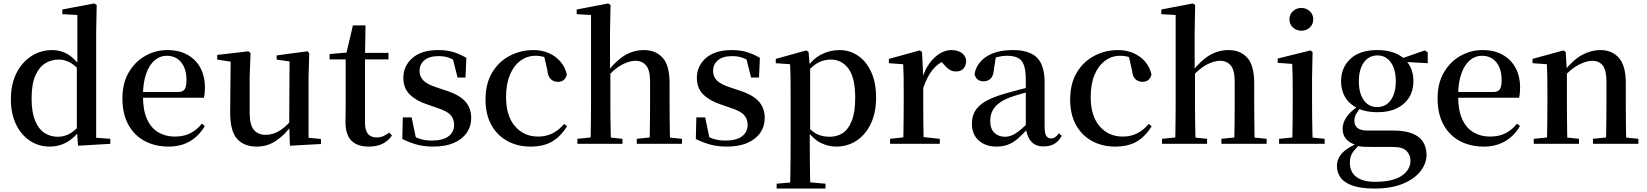

<svg xmlns="http://www.w3.org/2000/svg" viewBox="-20 -833 9539 1112"><path d="M268 16Q204 16 153 -18Q102 -52 72.5 -113.5Q43 -175 43 -258Q43 -346 75.5 -410Q108 -474 162.5 -508.5Q217 -543 282 -543Q330 -543 370.5 -520Q411 -497 446 -447H456L440 -426Q410 -459 380.5 -473.5Q351 -488 320 -488Q277 -488 241.5 -466Q206 -444 184.5 -394.5Q163 -345 163 -262Q163 -184 183 -135Q203 -86 237 -63.5Q271 -41 314 -41Q349 -41 379 -56Q409 -71 438 -105L455 -81H445Q411 -34 366.5 -9Q322 16 268 16ZM432 11 425 -84V-87V-446L428 -457V-746L341 -751V-778L525 -813L540 -804L537 -649V-35L619 -29V0Z M957 16Q879 16 818.5 -16Q758 -48 723.5 -110.5Q689 -173 689 -264Q689 -351 725.5 -413.5Q762 -476 821.5 -509.5Q881 -543 949 -543Q1019 -543 1068 -514.5Q1117 -486 1142 -437.5Q1167 -389 1167 -328Q1167 -292 1161 -267H739V-300H1010Q1039 -300 1049.5 -316Q1060 -332 1060 -369Q1060 -434 1029.5 -472Q999 -510 945 -510Q907 -510 876 -484Q845 -458 826.5 -406Q808 -354 808 -277Q808 -195 831.5 -143Q855 -91 897 -66.5Q939 -42 992 -42Q1045 -42 1083 -61.5Q1121 -81 1149 -117L1166 -103Q1134 -47 1081 -15.5Q1028 16 957 16Z M1466 16Q1393 16 1352.5 -29.5Q1312 -75 1313 -187L1316 -492L1342 -472L1238 -488V-515L1420 -536L1431 -525L1426 -385V-181Q1426 -109 1450.5 -80.5Q1475 -52 1519 -52Q1563 -52 1603.5 -78.5Q1644 -105 1676 -149L1705 -103H1666Q1628 -51 1578.5 -17.5Q1529 16 1466 16ZM1659 11 1655 -111V-113L1657 -477L1582 -488V-512L1761 -536L1771 -525L1767 -385V-35L1839 -28V1Z M2038 -489V-527H2230V-489ZM2116 16Q2049 16 2015 -18.5Q1981 -53 1981 -126Q1981 -152 1981.5 -173Q1982 -194 1982 -223V-489H1889V-520L2003 -530L1984 -516L2024 -686H2097L2094 -511V-500V-121Q2094 -77 2111.5 -57Q2129 -37 2161 -37Q2182 -37 2198.5 -44Q2215 -51 2235 -65L2250 -48Q2229 -17 2196 -0.5Q2163 16 2116 16Z M2489 16Q2437 16 2394.5 4.5Q2352 -7 2310 -28L2313 -153H2364L2392 -20L2349 -24V-60Q2379 -40 2409.5 -29.5Q2440 -19 2482 -19Q2545 -19 2577.5 -43.5Q2610 -68 2610 -110Q2610 -145 2588.5 -168Q2567 -191 2506 -210L2452 -229Q2389 -250 2352.5 -286.5Q2316 -323 2316 -382Q2316 -451 2368.5 -497Q2421 -543 2519 -543Q2566 -543 2603.5 -532Q2641 -521 2681 -498L2676 -384H2630L2598 -511L2635 -500V-469Q2605 -490 2579 -499Q2553 -508 2520 -508Q2467 -508 2438.5 -484.5Q2410 -461 2410 -422Q2410 -389 2432.5 -366.5Q2455 -344 2511 -326L2565 -308Q2642 -283 2675.5 -244.5Q2709 -206 2709 -150Q2709 -102 2683.5 -64.5Q2658 -27 2609 -5.5Q2560 16 2489 16Z M3052 16Q2978 16 2919 -16Q2860 -48 2826 -109Q2792 -170 2792 -256Q2792 -349 2830.5 -413Q2869 -477 2932.5 -510Q2996 -543 3070 -543Q3119 -543 3159.5 -525Q3200 -507 3227 -475Q3254 -443 3263 -401Q3252 -359 3211 -359Q3187 -359 3170 -374.5Q3153 -390 3150 -427L3129 -518L3189 -476Q3160 -494 3134.5 -502Q3109 -510 3081 -510Q3033 -510 2994 -481Q2955 -452 2933 -399Q2911 -346 2911 -271Q2911 -162 2962.5 -102Q3014 -42 3097 -42Q3142 -42 3179.5 -60.5Q3217 -79 3247 -115L3264 -102Q3229 -44 3179 -14Q3129 16 3052 16Z M3324 0V-29L3431 -40H3481L3585 -29V0ZM3400 0Q3401 -25 3401.5 -66.5Q3402 -108 3402.5 -153Q3403 -198 3403 -232V-746L3320 -751V-778L3502 -813L3516 -804L3513 -647V-430L3515 -417V-232Q3515 -198 3515.5 -153Q3516 -108 3517 -66.5Q3518 -25 3519 0ZM3668 0V-29L3773 -40H3823L3930 -29V0ZM3742 0Q3743 -25 3743.5 -66Q3744 -107 3744.5 -152Q3745 -197 3745 -232V-359Q3745 -427 3722 -454Q3699 -481 3660 -481Q3626 -481 3582.5 -458.5Q3539 -436 3489 -379L3465 -418H3498Q3550 -484 3600.5 -513.5Q3651 -543 3709 -543Q3778 -543 3818 -498.5Q3858 -454 3858 -351V-232Q3858 -197 3858.5 -152Q3859 -107 3859.5 -66Q3860 -25 3861 0Z M4189 16Q4137 16 4094.5 4.5Q4052 -7 4010 -28L4013 -153H4064L4092 -20L4049 -24V-60Q4079 -40 4109.5 -29.5Q4140 -19 4182 -19Q4245 -19 4277.5 -43.5Q4310 -68 4310 -110Q4310 -145 4288.5 -168Q4267 -191 4206 -210L4152 -229Q4089 -250 4052.5 -286.5Q4016 -323 4016 -382Q4016 -451 4068.5 -497Q4121 -543 4219 -543Q4266 -543 4303.5 -532Q4341 -521 4381 -498L4376 -384H4330L4298 -511L4335 -500V-469Q4305 -490 4279 -499Q4253 -508 4220 -508Q4167 -508 4138.5 -484.5Q4110 -461 4110 -422Q4110 -389 4132.5 -366.5Q4155 -344 4211 -326L4265 -308Q4342 -283 4375.5 -244.5Q4409 -206 4409 -150Q4409 -102 4383.5 -64.5Q4358 -27 4309 -5.5Q4260 16 4189 16Z M4478 259V231L4588 221H4650L4761 231V259ZM4556 259Q4557 221 4557.5 179Q4558 137 4558.5 95.5Q4559 54 4559 19V-299Q4559 -350 4558.5 -387.5Q4558 -425 4556 -461L4473 -467V-492L4650 -541L4663 -532L4670 -450L4672 -444V-77L4670 -65V19Q4670 53 4670.5 94.5Q4671 136 4671.5 178.5Q4672 221 4673 259ZM4823 16Q4776 16 4732.5 -6Q4689 -28 4652 -80H4639L4656 -101Q4688 -66 4718 -53.5Q4748 -41 4786 -41Q4828 -41 4861 -62.5Q4894 -84 4913.5 -134Q4933 -184 4933 -266Q4933 -383 4894 -435.5Q4855 -488 4791 -488Q4757 -488 4724 -473Q4691 -458 4650 -411L4637 -432H4647Q4685 -491 4735.5 -517Q4786 -543 4841 -543Q4902 -543 4950 -510Q4998 -477 5026 -415.5Q5054 -354 5054 -268Q5054 -180 5023.5 -116.5Q4993 -53 4941 -18.5Q4889 16 4823 16Z M5135 0V-29L5244 -41H5311L5423 -29V0ZM5211 0Q5212 -25 5212.5 -66.5Q5213 -108 5213.5 -153Q5214 -198 5214 -232V-301Q5214 -352 5213.5 -388.5Q5213 -425 5211 -461L5128 -467V-492L5307 -541L5320 -532L5327 -390V-389V-232Q5327 -198 5327.5 -153Q5328 -108 5328.5 -66.5Q5329 -25 5330 0ZM5326 -320 5298 -377H5321Q5336 -429 5363 -466Q5390 -503 5423 -523Q5456 -543 5490 -543Q5522 -543 5545.5 -529.5Q5569 -516 5576 -485Q5576 -456 5561.5 -437.5Q5547 -419 5516 -419Q5494 -419 5477 -431Q5460 -443 5442 -465L5419 -490L5459 -486Q5412 -467 5380.5 -428Q5349 -389 5326 -320Z M5750 16Q5689 16 5649 -19Q5609 -54 5609 -117Q5609 -158 5627 -189.5Q5645 -221 5687.5 -246Q5730 -271 5801 -291Q5842 -303 5890 -315.5Q5938 -328 5978 -337V-312Q5938 -302 5897.5 -290.5Q5857 -279 5827 -268Q5769 -246 5742 -212.5Q5715 -179 5715 -133Q5715 -87 5739 -64Q5763 -41 5801 -41Q5820 -41 5840 -49Q5860 -57 5886 -77.5Q5912 -98 5947 -135L5960 -84H5930Q5900 -52 5874 -29.5Q5848 -7 5818.5 4.5Q5789 16 5750 16ZM6024 15Q5976 15 5951 -15Q5926 -45 5921 -96V-99V-372Q5921 -426 5910 -456Q5899 -486 5875 -498Q5851 -510 5812 -510Q5785 -510 5757 -503Q5729 -496 5694 -480L5748 -506L5736 -428Q5733 -392 5716.5 -377Q5700 -362 5678 -362Q5634 -362 5624 -404Q5636 -468 5693.5 -505.5Q5751 -543 5847 -543Q5942 -543 5986 -499Q6030 -455 6030 -356V-100Q6030 -60 6040 -45.5Q6050 -31 6068 -31Q6080 -31 6090 -37.5Q6100 -44 6113 -61L6129 -46Q6112 -15 6086.5 0Q6061 15 6024 15Z M6438 16Q6364 16 6305 -16Q6246 -48 6212 -109Q6178 -170 6178 -256Q6178 -349 6216.5 -413Q6255 -477 6318.5 -510Q6382 -543 6456 -543Q6505 -543 6545.5 -525Q6586 -507 6613 -475Q6640 -443 6649 -401Q6638 -359 6597 -359Q6573 -359 6556 -374.5Q6539 -390 6536 -427L6515 -518L6575 -476Q6546 -494 6520.5 -502Q6495 -510 6467 -510Q6419 -510 6380 -481Q6341 -452 6319 -399Q6297 -346 6297 -271Q6297 -162 6348.5 -102Q6400 -42 6483 -42Q6528 -42 6565.5 -60.5Q6603 -79 6633 -115L6650 -102Q6615 -44 6565 -14Q6515 16 6438 16Z M6710 0V-29L6817 -40H6867L6971 -29V0ZM6786 0Q6787 -25 6787.5 -66.5Q6788 -108 6788.5 -153Q6789 -198 6789 -232V-746L6706 -751V-778L6888 -813L6902 -804L6899 -647V-430L6901 -417V-232Q6901 -198 6901.5 -153Q6902 -108 6903 -66.5Q6904 -25 6905 0ZM7054 0V-29L7159 -40H7209L7316 -29V0ZM7128 0Q7129 -25 7129.5 -66Q7130 -107 7130.5 -152Q7131 -197 7131 -232V-359Q7131 -427 7108 -454Q7085 -481 7046 -481Q7012 -481 6968.5 -458.5Q6925 -436 6875 -379L6851 -418H6884Q6936 -484 6986.5 -513.5Q7037 -543 7095 -543Q7164 -543 7204 -498.5Q7244 -454 7244 -351V-232Q7244 -197 7244.5 -152Q7245 -107 7245.5 -66Q7246 -25 7247 0Z M7388 0V-29L7496 -40H7545L7652 -29V0ZM7464 0Q7465 -25 7465.5 -66.5Q7466 -108 7466.5 -153Q7467 -198 7467 -232V-300Q7467 -350 7466.5 -388.5Q7466 -427 7464 -463L7380 -469V-494L7570 -541L7582 -532L7579 -385V-232Q7579 -198 7579.5 -153Q7580 -108 7581 -66.5Q7582 -25 7583 0ZM7517 -655Q7489 -655 7468.5 -673.5Q7448 -692 7448 -721Q7448 -750 7468.5 -768.5Q7489 -787 7517 -787Q7545 -787 7565.5 -768.5Q7586 -750 7586 -721Q7586 -692 7565.5 -673.5Q7545 -655 7517 -655Z M7941 259Q7860 259 7812 241.5Q7764 224 7743.5 194.5Q7723 165 7723 128Q7723 84 7757 50Q7791 16 7858 -9L7862 -1Q7830 27 7814 50.5Q7798 74 7798 109Q7798 164 7836 192Q7874 220 7943 220Q8046 220 8097.5 185.5Q8149 151 8149 96Q8149 66 8127 42Q8105 18 8047 18H7928Q7897 18 7876 17Q7855 16 7836 10V7Q7756 -16 7756 -87Q7756 -120 7776.5 -152Q7797 -184 7847 -219V-228L7868 -218Q7845 -192 7834.5 -173.5Q7824 -155 7824 -132Q7824 -107 7842 -92Q7860 -77 7900 -77H8047Q8116 -77 8159 -60Q8202 -43 8222 -11Q8242 21 8242 64Q8242 113 8207.5 158Q8173 203 8105.5 231Q8038 259 7941 259ZM7957 -183Q7889 -183 7842.5 -206Q7796 -229 7771.5 -269Q7747 -309 7747 -362Q7747 -442 7801.5 -492.5Q7856 -543 7957 -543Q8011 -543 8051.5 -528.5Q8092 -514 8117 -488L8120 -485Q8166 -439 8166 -362Q8166 -309 8141.5 -269Q8117 -229 8070.5 -206Q8024 -183 7957 -183ZM7956 -213Q8007 -213 8035.5 -254Q8064 -295 8064 -362Q8064 -432 8035 -472Q8006 -512 7958 -512Q7908 -512 7879 -471.5Q7850 -431 7850 -362Q7850 -294 7878 -253.5Q7906 -213 7956 -213ZM8085 -476V-492H8091L8232 -541L8249 -530V-467Z M8574 16Q8496 16 8435.5 -16Q8375 -48 8340.5 -110.5Q8306 -173 8306 -264Q8306 -351 8342.5 -413.5Q8379 -476 8438.5 -509.5Q8498 -543 8566 -543Q8636 -543 8685 -514.5Q8734 -486 8759 -437.5Q8784 -389 8784 -328Q8784 -292 8778 -267H8356V-300H8627Q8656 -300 8666.5 -316Q8677 -332 8677 -369Q8677 -434 8646.5 -472Q8616 -510 8562 -510Q8524 -510 8493 -484Q8462 -458 8443.5 -406Q8425 -354 8425 -277Q8425 -195 8448.5 -143Q8472 -91 8514 -66.5Q8556 -42 8609 -42Q8662 -42 8700 -61.5Q8738 -81 8766 -117L8783 -103Q8751 -47 8698 -15.5Q8645 16 8574 16Z M8863 0V-29L8970 -40H9020L9125 -29V0ZM8939 0Q8940 -25 8940.5 -66.5Q8941 -108 8941.5 -153Q8942 -198 8942 -232V-301Q8942 -352 8941.5 -388.5Q8941 -425 8939 -461L8856 -467V-492L9035 -541L9048 -532L9055 -417V-415V-232Q9055 -198 9055.5 -153Q9056 -108 9056.5 -66.5Q9057 -25 9058 0ZM9206 0V-29L9312 -40H9362L9469 -29V0ZM9281 0Q9282 -25 9282.5 -66Q9283 -107 9283.5 -152Q9284 -197 9284 -232V-359Q9284 -427 9262.5 -454Q9241 -481 9201 -481Q9169 -481 9123.5 -458Q9078 -435 9029 -379L9022 -417H9036Q9091 -487 9143 -515Q9195 -543 9249 -543Q9316 -543 9356 -498Q9396 -453 9396 -353V-232Q9396 -197 9396.5 -152Q9397 -107 9397.5 -66Q9398 -25 9399 0Z"/></svg>

Font: Noto Serif KR SemiBold
Style: Regular
Weight: 600
Designer: Ryoko NISHIZUKA 西塚涼子 (kana & ideographs); Frank Grießhammer (Latin, Greek & Cyrillic); Wenlong ZHANG 张文龙 (bopomofo); San
Foundry: Adobe
Version: Version 2.003-H1;hotconv 1.1.1;makeotfexe 2.6.0